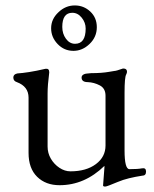

<svg xmlns="http://www.w3.org/2000/svg" viewBox="-20 -667 567 706"><path d="M195 -622Q221 -647 255 -647Q288 -647 312 -624.5Q336 -602 336 -567Q336 -531 309.5 -505.5Q283 -480 250 -480Q216 -480 192 -505Q168 -530 168 -563Q168 -597 195 -622ZM209 -568Q209 -543 222.5 -524.5Q236 -506 256 -506Q295 -506 295 -562Q295 -584 280.5 -602Q266 -620 246 -620Q209 -620 209 -568ZM364 -51V-57Q291 14 199 14Q148 14 116.5 -17Q85 -48 85 -105V-308Q85 -349 42 -365Q29 -369 29 -382Q29 -394 44 -397Q61 -398 87 -402Q113 -406 147 -414Q161 -416 161 -402V-400Q155 -354 155 -323V-128Q155 -104 167 -83.5Q179 -63 198.5 -50Q218 -37 239 -37Q297 -37 332.5 -63.5Q368 -90 368 -132V-315Q368 -342 347 -353Q326 -364 303 -365Q280 -365 280 -382Q280 -390 289 -394Q293 -396 299.5 -396.5Q306 -397 315 -398Q354 -398 382 -403Q396 -405 400 -406Q407 -406 432 -415H434Q447 -415 447 -403Q447 -399 444 -393Q438 -383 438 -326V-114Q438 -45 456 -45Q487 -45 502 -48Q517 -51 517 -36Q517 -21 503 -21Q477 -17 454.5 -11.5Q432 -6 413 2Q373 19 367 19Q359 19 359 15Z"/></svg>

Font: Benne
Style: Regular
Weight: 400
Designer: John-Daniel Harrington
Version: Version 1.001